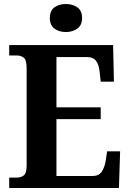

<svg xmlns="http://www.w3.org/2000/svg" viewBox="-20 -939 650 959"><path d="M26 0V-52H64Q85 -52 99 -63Q113 -74 113 -111V-598Q113 -640 98.5 -651Q84 -662 63 -662H26V-714H545L549 -531H483L478 -577Q475 -614 460.5 -634Q446 -654 415 -654H262V-403H483V-344H262V-60H443Q474 -60 488.5 -82Q503 -104 508 -137L515 -183H580L574 0ZM309 -779Q275 -779 252 -796Q229 -813 229 -849Q229 -886 252 -902.5Q275 -919 309 -919Q342 -919 366 -902.5Q390 -886 390 -849Q390 -813 366 -796Q342 -779 309 -779Z"/></svg>

Font: Noto Serif Tamil SemiCondensed
Style: Bold Italic
Weight: 700
Width: 4
Italic angle: -12°
Designer: Indian Type Foundry, Tom Grace, and the Monotype Design Team
Foundry: Monotype Imaging Inc.
Version: Version 2.003; ttfautohint (v1.8.4.7-5d5b)